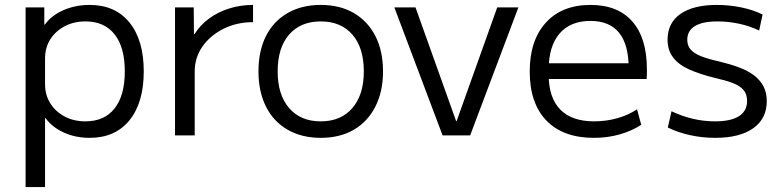

<svg xmlns="http://www.w3.org/2000/svg" viewBox="-20 -550 3178 780"><path d="M344 -530Q448 -530 506 -458.5Q564 -387 564 -260Q564 -133 506 -61.5Q448 10 344 10Q287 10 239.5 -11.5Q192 -33 165 -70H163V210H84V-520H160V-450H162Q190 -488 238.5 -509Q287 -530 344 -530ZM327 -463Q280 -463 243 -443.5Q206 -424 184.5 -390.5Q163 -357 163 -312V-208Q163 -164 184.5 -130Q206 -96 243 -76.5Q280 -57 327 -57Q404 -57 445.5 -109.5Q487 -162 487 -260Q487 -358 445.5 -410.5Q404 -463 327 -463Z M691 0V-520H767L768 -411H770Q793 -448 829 -474.5Q865 -501 911 -515.5Q957 -530 1008 -530V-460Q942 -460 888 -433Q834 -406 802.5 -361Q771 -316 771 -260V0Z M1283 10Q1206 10 1148.5 -23Q1091 -56 1060.5 -117Q1030 -178 1030 -260Q1030 -343 1060.5 -403.5Q1091 -464 1148.5 -497Q1206 -530 1283 -530Q1361 -530 1417.5 -497Q1474 -464 1505 -403.5Q1536 -343 1536 -260Q1536 -178 1505 -117Q1474 -56 1417.5 -23Q1361 10 1283 10ZM1283 -57Q1365 -57 1411.5 -111Q1458 -165 1458 -260Q1458 -356 1411.5 -409.5Q1365 -463 1283 -463Q1201 -463 1154.5 -409.5Q1108 -356 1108 -260Q1108 -165 1154.5 -111Q1201 -57 1283 -57Z M1778 0 1582 -520H1668L1833 -58H1835L2000 -520H2086L1890 0Z M2393 10Q2268 10 2200 -60Q2132 -130 2132 -260Q2132 -386 2197.5 -458Q2263 -530 2379 -530Q2490 -530 2549 -462.5Q2608 -395 2608 -269Q2608 -259 2608 -248Q2608 -237 2607 -229H2175V-293H2549L2534 -272Q2534 -369 2495 -417Q2456 -465 2379 -465Q2297 -465 2253 -413.5Q2209 -362 2209 -267V-247Q2209 -153 2256 -105Q2303 -57 2394 -57Q2442 -57 2487 -69.5Q2532 -82 2568 -106L2585 -43Q2547 -18 2497.5 -4Q2448 10 2393 10Z M2886 10Q2833 10 2783 -1Q2733 -12 2693 -32L2708 -98Q2750 -78 2794.5 -67.5Q2839 -57 2885 -57Q2949 -57 2982 -78Q3015 -99 3015 -140Q3015 -168 3000 -185Q2985 -202 2956 -213Q2927 -224 2882 -234Q2822 -249 2779.5 -268Q2737 -287 2714.5 -316.5Q2692 -346 2692 -389Q2692 -457 2744.5 -493.5Q2797 -530 2892 -530Q2942 -530 2991 -520Q3040 -510 3078 -491L3064 -426Q3027 -444 2983 -453.5Q2939 -463 2895 -463Q2834 -463 2803 -444Q2772 -425 2772 -388Q2772 -364 2786.5 -348Q2801 -332 2829.5 -321Q2858 -310 2899 -301Q2945 -290 2981.5 -276.5Q3018 -263 3043 -244Q3068 -225 3081.5 -199.5Q3095 -174 3095 -139Q3095 -68 3040 -29Q2985 10 2886 10Z"/></svg>

Font: M PLUS 2 Thin
Style: Regular
Weight: 400
Version: Version 1.001